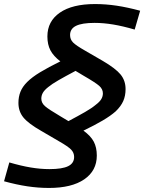

<svg xmlns="http://www.w3.org/2000/svg" viewBox="-57 -688 712 948"><path d="M34 -180Q34 -210 44 -235Q54 -260 77 -283Q101 -307 141.5 -331.5Q182 -356 241 -385Q207 -411 192 -439.5Q177 -468 177 -508Q177 -583 238.5 -625.5Q300 -668 412 -668Q465 -668 518.5 -660Q572 -652 635 -635L608 -542Q550 -559 502 -567Q454 -575 410 -575Q348 -575 318.5 -560.5Q289 -546 289 -515Q289 -493 304 -478Q319 -463 363 -438L451 -387Q514 -350 538.5 -320Q563 -290 563 -248Q563 -215 551.5 -189Q540 -163 514 -138Q489 -116 450 -93Q411 -70 355 -43Q391 -17 406 11.5Q421 40 421 80Q421 155 359 197.5Q297 240 185 240Q132 240 78.5 232Q25 224 -37 207L-11 114Q47 131 95 139Q143 147 187 147Q250 147 279.5 132.5Q309 118 309 87Q309 66 294 50.5Q279 35 235 10L146 -42Q83 -78 58.5 -108Q34 -138 34 -180ZM147 -201Q147 -180 165 -164Q183 -148 241 -114L281 -90Q330 -116 363 -135Q396 -154 415 -170Q435 -185 443 -198.5Q451 -212 451 -227Q451 -248 433 -264Q415 -280 356 -314L316 -338Q265 -311 232 -292Q199 -273 181 -258Q162 -243 154.5 -229.5Q147 -216 147 -201Z"/></svg>

Font: Intel One Mono Medium
Style: Italic
Weight: 500
Italic angle: -16°
Monospace: yes
Designer: Fred Shallcrass
Foundry: Frere-Jones Type LLC
Version: Version 1.400;hotconv 1.1.0;makeotfexe 2.6.0;FJTRelease1.4